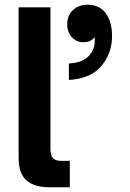

<svg xmlns="http://www.w3.org/2000/svg" viewBox="-20 -794 550 814"><path d="M189 0Q125 0 92 -29.5Q59 -59 59 -123V-763H194V-163Q194 -135 204.5 -123.5Q215 -112 240 -112H276V0ZM272 -525Q320 -527 348 -549Q376 -571 381 -609Q382 -618 382 -637Q366 -615 332 -615Q305 -615 285 -636Q265 -657 265 -692Q265 -728 289 -751Q313 -774 352 -774Q402 -774 428.5 -737.5Q455 -701 455 -641Q455 -569 410.5 -515Q366 -461 272 -455Z"/></svg>

Font: Open Sauce One
Style: Bold
Weight: 700
Designer: Alfredo Marco Pradil
Foundry: Creative Sauce Fz LLC
Version: Version 1.477